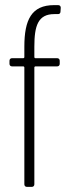

<svg xmlns="http://www.w3.org/2000/svg" viewBox="-20 -729 266 749"><path d="M192 -674H206C212 -674 216 -677 216 -684L217 -699C217 -705 213 -709 207 -709H191C103 -709 75 -652 75 -547V-506C75 -504 73 -502 71 -502H27C21 -502 17 -498 17 -492V-480C17 -474 21 -470 27 -470H71C73 -470 75 -468 75 -466V-10C75 -4 79 0 85 0H104C110 0 114 -4 114 -10V-466C114 -468 116 -470 118 -470H203C209 -470 213 -474 213 -480V-492C213 -498 209 -502 203 -502H118C116 -502 114 -504 114 -506V-547C114 -628 128 -674 192 -674Z"/></svg>

Font: Barlow Condensed ExtraLight
Style: Regular
Weight: 275
Width: 3
Designer: Jeremy Tribby
Foundry: Tribby Type
Version: Version 1.422;hotconv 1.0.109;makeotfexe 2.5.65596